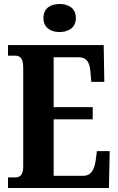

<svg xmlns="http://www.w3.org/2000/svg" viewBox="-20 -939 590 959"><path d="M278 -779C322 -779 359 -801 359 -849C359 -898 322 -919 278 -919C232 -919 197 -898 197 -849C197 -801 232 -779 278 -779ZM20 0H524L528 -184H464L458 -138C452 -94 436 -61 396 -61H248V-343H443V-404H248V-653H373C414 -653 429 -626 432 -576L436 -530H501L498 -714H20V-661H55C76 -661 96 -654 96 -600V-109C96 -69 83 -53 57 -53H20Z"/></svg>

Font: Noto Serif Tamil ExtraCondensed ExtraBold
Style: Regular
Weight: 800
Width: 2
Designer: Indian Type Foundry, Tom Grace, and the Monotype Design Team
Foundry: Monotype Imaging Inc.
Version: Version 2.004